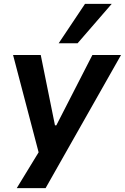

<svg xmlns="http://www.w3.org/2000/svg" viewBox="-20 -785 641 985"><path d="M66 180 193 -28 188 34 47 -503H189L262 -142H269L454 -503H601L214 180ZM281 -563 416 -765H553L378 -563Z"/></svg>

Font: Nunito Sans 6pt
Style: Bold Italic
Weight: 700
Italic angle: -9°
Version: Version 3.101;gftools[0.9.27]